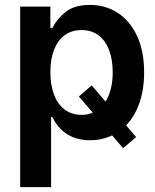

<svg xmlns="http://www.w3.org/2000/svg" viewBox="-20 -557 626 776"><path d="M406.7 -146.5Q435.5 -192.4 435.5 -265.6Q435.5 -315.4 421.1 -354Q406.7 -392.6 378.4 -414.1Q350.1 -435.5 309.6 -435.5Q269.5 -435.5 241.2 -414.6Q212.9 -393.6 198.2 -355.2Q183.6 -316.9 183.6 -265.6Q183.6 -213.9 198.2 -174.8Q212.9 -135.7 241.2 -114.3Q269.5 -92.8 309.6 -92.8Q334.5 -92.8 355 -101.6L298.8 -167L350.6 -211.9ZM61.5 -530.3H183.6V-443.4H191.4Q211.4 -482.4 246.6 -509.8Q281.7 -537.1 343.8 -537.1Q405.8 -537.1 455.3 -505.4Q504.9 -473.6 533.7 -412.1Q562.5 -350.6 562.5 -264.6Q562.5 -195.3 543.5 -140.9Q524.4 -86.4 489.7 -50.3L530.3 -2.9L477.5 42L433.1 -9.8Q391.6 9.8 343.8 9.8Q238.3 9.8 191.4 -84H186.5V199.2H61.5Z"/></svg>

Font: Pretendard JP SemiBold
Style: Regular
Weight: 600
Designer: Base glyphs from Inter by Rasmus Andersson; Hangeul glyphs from Noto Sans CJK(Source Han Sans) by Jang Soo-young and Kan
Foundry: Kil Hyung-jin
Version: Version 1.309